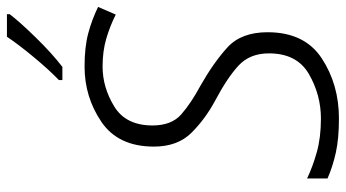

<svg xmlns="http://www.w3.org/2000/svg" viewBox="-242 -746 998 554"><g transform="rotate(-90 257.0 -469.0)"><path d="M192 10Q290 10 365.5 -39.5Q441 -89 441 -196Q441 -272 397 -312Q353 -352 286 -390Q236 -417 204 -445Q172 -473 172 -528Q172 -605 227 -638.5Q282 -672 342 -672Q386 -672 422 -661.5Q458 -651 492 -634L514 -685Q477 -703 437.5 -713.5Q398 -724 342 -724Q254 -724 182.5 -675.5Q111 -627 111 -524Q111 -456 150.5 -416Q190 -376 244 -347Q310 -312 345 -279.5Q380 -247 380 -192Q380 -111 320 -76.5Q260 -42 192 -42Q137 -42 94.5 -54Q52 -66 19 -82V-23Q53 -8 93.5 1Q134 10 192 10ZM303 -788H341Q380 -818 425 -864Q470 -910 493 -940V-948H428Q406 -915 369.5 -871Q333 -827 303 -798Z"/></g></svg>

Font: Noto Sans UI Light
Style: Italic
Weight: 300
Italic angle: -12°
Designer: Monotype Design Team
Foundry: Monotype Imaging Inc.
Version: Version 1.901